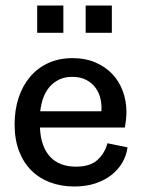

<svg xmlns="http://www.w3.org/2000/svg" viewBox="-20 -667 514 697"><path d="M115 -647H210V-548H115ZM291 -647H386V-548H291ZM443 -132Q439 -103 424.5 -77.5Q410 -52 385.5 -32.5Q361 -13 327 -1.5Q293 10 250 10Q202 10 162 -5Q122 -20 93.5 -48.5Q65 -77 49 -119Q33 -161 33 -216Q33 -268 47.5 -312Q62 -356 89 -388Q116 -420 155 -438Q194 -456 244 -456Q290 -456 326 -440.5Q362 -425 387 -399Q412 -373 425.5 -337Q439 -301 439 -261Q439 -234 433 -204H125Q128 -135 161.5 -98.5Q195 -62 256 -62Q308 -62 334.5 -87Q361 -112 370 -147ZM348 -263Q350 -285 345 -307.5Q340 -330 327 -348Q314 -366 293 -377Q272 -388 242 -388Q215 -388 194.5 -378Q174 -368 159.5 -351Q145 -334 137 -311.5Q129 -289 126 -263Z"/></svg>

Font: Zilla Slab Medium
Style: Regular
Weight: 500
Designer: Typotheque.com
Foundry: Typotheque type foundry
Version: Version 1.1; 2017